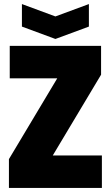

<svg xmlns="http://www.w3.org/2000/svg" viewBox="-20 -926 546 946"><path d="M24 0V-142L262 -540H28V-700H478V-558L240 -160H482V0ZM418 -906V-795L253 -734L88 -795V-906L253 -845Z"/></svg>

Font: Tektur SemiCondensed ExtraBold
Style: Regular
Weight: 800
Width: 4
Designer: Adam Jagosz
Foundry: Adam Jagosz
Version: Version 1.005;gftools[0.9.30]